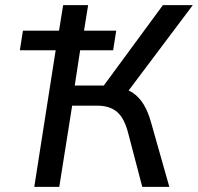

<svg xmlns="http://www.w3.org/2000/svg" viewBox="-20 -725 768 745"><path d="M113 0 196 -530H57L69 -606H209L225 -705H322L306 -606H431L419 -530H291L270 -393H405L365 -369L612 -705H728L468 -359L445 -385Q473 -380 496.5 -364Q520 -348 537.5 -319.5Q555 -291 567 -247L637 0H532L478 -206Q463 -266 434.5 -290.5Q406 -315 357 -315H260L210 0Z"/></svg>

Font: Nunito Sans 7pt SemiCondensed Medium
Style: Italic
Weight: 500
Width: 4
Italic angle: -9°
Designer: Vernon Adams
Foundry: Vernon Adams
Version: Version 3.101;gftools[0.9.27]